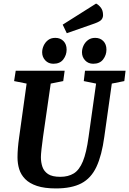

<svg xmlns="http://www.w3.org/2000/svg" viewBox="-20 -1044 723 1075"><path d="M293 11Q229 11 187 -3Q145 -17 121 -41.5Q97 -66 87.5 -97Q78 -128 78 -163Q78 -211 87 -274L129 -576L59 -590L68 -648H342L334 -590L264 -576L221 -278Q216 -243 212.5 -210.5Q209 -178 209 -164Q209 -135 217.5 -110Q226 -85 249 -69.5Q272 -54 318 -54Q362 -54 393 -73Q424 -92 444 -140.5Q464 -189 476 -278L518 -576L449 -590L456 -648H683L676 -590L606 -576L564 -278Q550 -174 520 -110Q490 -46 435.5 -17.5Q381 11 293 11ZM502 -687Q474 -687 456.5 -706Q439 -725 439 -751Q439 -770 447.5 -788.5Q456 -807 472.5 -819.5Q489 -832 513 -832Q541 -832 558.5 -814Q576 -796 576 -766Q576 -736 557.5 -711.5Q539 -687 502 -687ZM279 -687Q251 -687 233.5 -706Q216 -725 216 -751Q216 -770 224.5 -788.5Q233 -807 249 -819.5Q265 -832 290 -832Q318 -832 335.5 -814Q353 -796 353 -766Q353 -736 334.5 -711.5Q316 -687 279 -687ZM354 -858 331 -906 518 -1024Q531 -1018 544 -1002Q557 -986 557 -959Q557 -946 549 -935Q541 -924 511 -913Z"/></svg>

Font: Faustina Light
Style: Bold Italic
Weight: 700
Italic angle: -8°
Version: Version 1.200